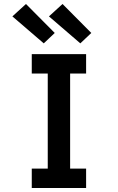

<svg xmlns="http://www.w3.org/2000/svg" viewBox="-20 -941 590 961"><path d="M139 0V-97H219V-573H139V-670H411V-573H331V-97H411V0ZM382 -724 225 -859 293 -921 437 -776ZM199 -724 42 -859 110 -921 254 -776Z"/></svg>

Font: Lode
Style: Bold
Weight: 700
Monospace: yes
Designer: Belleve Invis
Foundry: Belleve Invis
Version: Version 29.2.0; ttfautohint (v1.8.3)